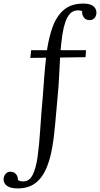

<svg xmlns="http://www.w3.org/2000/svg" viewBox="-145 -780 558 1071"><path d="M316 -760Q353 -761 373 -747.5Q393 -734 393 -708Q393 -701 389.5 -691Q386 -681 377 -674.5Q368 -668 353 -668Q334 -668 323 -682Q312 -696 313 -718Q310 -720 301 -721.5Q292 -723 284 -722Q260 -720 244.5 -702.5Q229 -685 219 -655.5Q209 -626 203 -586.5Q197 -547 193 -500H335L332 -461L190 -459Q189 -433 187.5 -406Q186 -379 184.5 -350.5Q183 -322 181 -293.5Q179 -265 176 -236Q169 -163 163 -90.5Q157 -18 145.5 47Q134 112 112 162.5Q90 213 51.5 242Q13 271 -47 271Q-85 271 -105 257.5Q-125 244 -125 219Q-125 211 -121 201.5Q-117 192 -108 184.5Q-99 177 -84 178Q-66 179 -55.5 191.5Q-45 204 -45 224Q-34 232 -16 232Q19 232 37.5 195Q56 158 65 92.5Q74 27 79.5 -59.5Q85 -146 94 -245Q96 -272 98 -299Q100 -326 102 -353Q104 -380 106.5 -406.5Q109 -433 112 -458L24 -457L29 -500H117Q128 -573 149 -631Q170 -689 210 -724Q250 -759 316 -760Z"/></svg>

Font: Lora Italic
Style: Italic
Weight: 400
Italic angle: -3°
Designer: Olga Karpushina, Alexei Vanyashin (Cyrillic)
Foundry: Cyreal
Version: Version 2.210; ttfautohint (v1.8.1.43-b0c9)